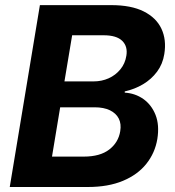

<svg xmlns="http://www.w3.org/2000/svg" viewBox="-20 -748 699 768"><path d="M19 0 139.6 -727.5H424.8Q504.4 -727.5 554.7 -702.4Q605 -677.2 625.7 -633.1Q646.5 -588.9 637.2 -531.7Q630.9 -491.7 608.2 -461.2Q585.4 -430.7 552 -410.9Q518.6 -391.1 479 -382.3V-377.4Q520.5 -375 553.2 -352.1Q585.9 -329.1 602.1 -288.6Q618.2 -248 609.4 -192.4Q600.1 -136.2 565.4 -92.8Q530.8 -49.3 471.9 -24.7Q413.1 0 331.1 0ZM188 -121.6H314.9Q380.4 -121.6 417 -149.9Q453.6 -178.2 460.9 -223.1Q465.8 -252.4 455.1 -273.7Q444.3 -294.9 419.7 -306.9Q395 -318.8 358.4 -318.8H220.7ZM237.8 -422.4H354.5Q386.7 -422.4 414.6 -434.8Q442.4 -447.3 461.4 -470.5Q480.5 -493.7 485.4 -524.9Q491.7 -562 469 -584.5Q446.3 -606.9 394.5 -606.9H268.6Z"/></svg>

Font: Inter 17pt
Style: Bold Italic
Weight: 700
Italic angle: -9.3988°
Version: Version 4.001;git-66647c0bb